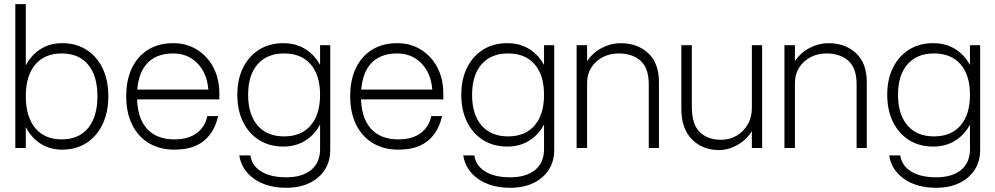

<svg xmlns="http://www.w3.org/2000/svg" viewBox="-20 -720 4842 934"><path d="M54.5 -700V0H105.5V-700ZM72.5 -252Q72.5 -174 98.8 -115.5Q125 -57 172.2 -24.5Q219.5 8 283 8Q350 8 400.5 -24.5Q451 -57 479 -115.5Q507 -174 507 -252Q507 -330 479 -388Q451 -446 400.5 -478Q350 -510 283 -510Q219.5 -510 172.2 -478Q125 -446 98.8 -388Q72.5 -330 72.5 -252ZM454 -252Q454 -152.5 408.8 -97.2Q363.5 -42 280.5 -42Q197 -42 151.2 -97.2Q105.5 -152.5 105.5 -252Q105.5 -351 151.2 -405.5Q197 -460 280.5 -460Q363.5 -460 408.8 -405.5Q454 -351 454 -252Z M594 -252Q594 -172 622.8 -113.8Q651.5 -55.5 704.2 -23.8Q757 8 828.5 8Q919.5 8 971.8 -35Q1024 -78 1041 -155.5H988.5Q978.5 -104 937.8 -73Q897 -42 828.5 -42Q740 -42 693.2 -95.8Q646.5 -149.5 646.5 -252Q646.5 -353.5 691.5 -406.8Q736.5 -460 822.5 -460Q893.5 -460 940.2 -412.2Q987 -364.5 993.5 -284H638V-236.5H1047V-265.5Q1047 -336.5 1018.2 -391.5Q989.5 -446.5 938.8 -478.2Q888 -510 822.5 -510Q753 -510 701.5 -478.8Q650 -447.5 622 -389.5Q594 -331.5 594 -252Z M1187 -259Q1187 -163 1233 -109.8Q1279 -56.5 1362 -56.5Q1445.5 -56.5 1491.2 -109.8Q1537 -163 1537 -259Q1537 -354.5 1491.2 -407.2Q1445.5 -460 1362 -460Q1279 -460 1233 -407.2Q1187 -354.5 1187 -259ZM1570 -259Q1570 -183.5 1543.5 -126.8Q1517 -70 1469.2 -38.5Q1421.5 -7 1358 -7Q1291 -7 1240.8 -38.5Q1190.5 -70 1162.5 -126.8Q1134.5 -183.5 1134.5 -259Q1134.5 -334.5 1162.5 -390.8Q1190.5 -447 1240.8 -478.5Q1291 -510 1358 -510Q1421.5 -510 1469.2 -478.8Q1517 -447.5 1543.5 -391.2Q1570 -335 1570 -259ZM1586.5 -500V10.5Q1586.5 65 1559.8 106.2Q1533 147.5 1485 170.5Q1437 193.5 1372.5 193.5Q1278 193.5 1216.5 150.2Q1155 107 1144 36H1198Q1205 86 1250.8 114.2Q1296.5 142.5 1372.5 142.5Q1450 142.5 1493.5 106.8Q1537 71 1537 6V-500Z M1683.5 -252Q1683.5 -172 1712.2 -113.8Q1741 -55.5 1793.8 -23.8Q1846.5 8 1918 8Q2009 8 2061.2 -35Q2113.5 -78 2130.5 -155.5H2078Q2068 -104 2027.2 -73Q1986.5 -42 1918 -42Q1829.5 -42 1782.8 -95.8Q1736 -149.5 1736 -252Q1736 -353.5 1781 -406.8Q1826 -460 1912 -460Q1983 -460 2029.8 -412.2Q2076.5 -364.5 2083 -284H1727.5V-236.5H2136.5V-265.5Q2136.5 -336.5 2107.8 -391.5Q2079 -446.5 2028.2 -478.2Q1977.5 -510 1912 -510Q1842.5 -510 1791 -478.8Q1739.5 -447.5 1711.5 -389.5Q1683.5 -331.5 1683.5 -252Z M2276.5 -259Q2276.5 -163 2322.5 -109.8Q2368.5 -56.5 2451.5 -56.5Q2535 -56.5 2580.8 -109.8Q2626.5 -163 2626.5 -259Q2626.5 -354.5 2580.8 -407.2Q2535 -460 2451.5 -460Q2368.5 -460 2322.5 -407.2Q2276.5 -354.5 2276.5 -259ZM2659.5 -259Q2659.5 -183.5 2633 -126.8Q2606.5 -70 2558.8 -38.5Q2511 -7 2447.5 -7Q2380.5 -7 2330.2 -38.5Q2280 -70 2252 -126.8Q2224 -183.5 2224 -259Q2224 -334.5 2252 -390.8Q2280 -447 2330.2 -478.5Q2380.5 -510 2447.5 -510Q2511 -510 2558.8 -478.8Q2606.5 -447.5 2633 -391.2Q2659.5 -335 2659.5 -259ZM2676 -500V10.5Q2676 65 2649.2 106.2Q2622.5 147.5 2574.5 170.5Q2526.5 193.5 2462 193.5Q2367.5 193.5 2306 150.2Q2244.5 107 2233.5 36H2287.5Q2294.5 86 2340.2 114.2Q2386 142.5 2462 142.5Q2539.5 142.5 2583 106.8Q2626.5 71 2626.5 6V-500Z M3136 -309.5V0H3185.5V-320.5Q3185.5 -413 3133 -461.5Q3080.5 -510 2999 -510Q2953 -510 2909 -487.5Q2865 -465 2836 -423Q2807 -381 2806.5 -322.5L2836 -316.5Q2836 -358.5 2856.2 -390.8Q2876.5 -423 2911.2 -441.5Q2946 -460 2989.5 -460Q3056.5 -460 3096.2 -424.2Q3136 -388.5 3136 -309.5ZM2785 -500V0H2836V-500Z M3345.5 -200V-500H3294.5V-190.5Q3294.5 -94 3346 -42Q3397.5 10 3477.5 10Q3522.5 10 3566 -14Q3609.5 -38 3637.8 -82.5Q3666 -127 3666 -188.5L3637.5 -194.5Q3637.5 -149.5 3617.5 -114.8Q3597.5 -80 3563.5 -60Q3529.5 -40 3487 -40Q3422.5 -40 3384 -77.8Q3345.5 -115.5 3345.5 -200ZM3687.5 0V-500H3637.5V0Z M4147 -309.5V0H4196.5V-320.5Q4196.5 -413 4144 -461.5Q4091.5 -510 4010 -510Q3964 -510 3920 -487.5Q3876 -465 3847 -423Q3818 -381 3817.5 -322.5L3847 -316.5Q3847 -358.5 3867.2 -390.8Q3887.5 -423 3922.2 -441.5Q3957 -460 4000.5 -460Q4067.5 -460 4107.2 -424.2Q4147 -388.5 4147 -309.5ZM3796 -500V0H3847V-500Z M4348.5 -259Q4348.5 -163 4394.5 -109.8Q4440.5 -56.5 4523.5 -56.5Q4607 -56.5 4652.8 -109.8Q4698.5 -163 4698.5 -259Q4698.5 -354.5 4652.8 -407.2Q4607 -460 4523.5 -460Q4440.5 -460 4394.5 -407.2Q4348.5 -354.5 4348.5 -259ZM4731.5 -259Q4731.5 -183.5 4705 -126.8Q4678.5 -70 4630.8 -38.5Q4583 -7 4519.5 -7Q4452.5 -7 4402.2 -38.5Q4352 -70 4324 -126.8Q4296 -183.5 4296 -259Q4296 -334.5 4324 -390.8Q4352 -447 4402.2 -478.5Q4452.5 -510 4519.5 -510Q4583 -510 4630.8 -478.8Q4678.5 -447.5 4705 -391.2Q4731.5 -335 4731.5 -259ZM4748 -500V10.5Q4748 65 4721.2 106.2Q4694.5 147.5 4646.5 170.5Q4598.5 193.5 4534 193.5Q4439.5 193.5 4378 150.2Q4316.5 107 4305.5 36H4359.5Q4366.5 86 4412.2 114.2Q4458 142.5 4534 142.5Q4611.5 142.5 4655 106.8Q4698.5 71 4698.5 6V-500Z"/></svg>

Font: Overused Grotesk Light
Style: Regular
Weight: 300
Designer: RandomMaerks
Version: Version 0.005